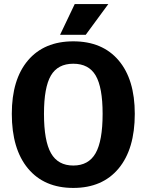

<svg xmlns="http://www.w3.org/2000/svg" viewBox="-20 -913 720 943"><path d="M38 -354Q38 -523 117.5 -616.5Q197 -710 340 -710Q483 -710 562.5 -616.5Q642 -523 642 -354Q642 -181 562.5 -85.5Q483 10 340 10Q197 10 117.5 -85.5Q38 -181 38 -354ZM484 -354Q484 -484 450 -542Q416 -600 340 -600Q264 -600 230 -542Q196 -484 196 -354Q196 -221 230.5 -160.5Q265 -100 340 -100Q415 -100 449.5 -160.5Q484 -221 484 -354ZM347 -893H512L401 -742H275Z"/></svg>

Font: Krub
Style: Bold
Weight: 700
Version: Version 1.000; ttfautohint (v1.6)